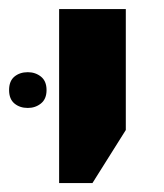

<svg xmlns="http://www.w3.org/2000/svg" viewBox="-62 -622 366 429"><path d="M70.1 -213V-601.8H219.1V-331.5L144.6 -213ZM-41.7 -420.8Q-41.7 -440.8 -29.8 -450.8Q-17.8 -460.7 0.1 -460.7Q17.1 -460.7 29.5 -450.8Q42 -440.8 42 -420.8Q42 -400.8 29.5 -390.8Q17.1 -380.8 0.1 -380.8Q-17.8 -380.8 -29.8 -390.8Q-41.7 -400.8 -41.7 -420.8Z"/></svg>

Font: Noto Sans Hebrew
Style: Regular
Weight: 400
Designer: Monotype Design Team
Foundry: Monotype Imaging Inc.
Version: Version 2.003;January 10, 2023;FontCreator 14.0.0.2877 64-bi